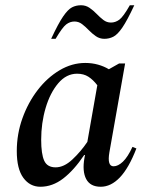

<svg xmlns="http://www.w3.org/2000/svg" viewBox="-20 -702 557 732"><path d="M134 10Q94 10 69 -24Q44 -58 44 -126Q44 -191 65.5 -251Q87 -311 123.5 -358.5Q160 -406 207 -434Q254 -462 305 -462Q331 -462 354 -455.5Q377 -449 395 -438L434 -460H457L397 -121Q388 -68 413 -68Q430 -68 448.5 -85.5Q467 -103 485 -142L500 -136Q471 -61 437 -25.5Q403 10 364 10Q324 10 308.5 -19.5Q293 -49 302 -100L304 -111H301Q262 -53 221 -21.5Q180 10 134 10ZM137 -169Q137 -115 148.5 -89.5Q160 -64 192 -64Q224 -64 256 -94Q288 -124 313 -161L351 -377Q335 -398 317 -409.5Q299 -421 274 -421Q233 -421 202 -384.5Q171 -348 154 -290.5Q137 -233 137 -169ZM175 -554Q202 -612 220.5 -639Q239 -666 254.5 -674Q270 -682 289 -682Q307 -682 321.5 -672Q336 -662 348.5 -649Q361 -636 374 -626Q387 -616 403 -616Q420 -616 435 -627Q450 -638 475 -682H492Q465 -624 446.5 -597Q428 -570 412 -562Q396 -554 378 -554Q360 -554 345.5 -564Q331 -574 318.5 -587Q306 -600 293 -610Q280 -620 264 -620Q247 -620 232.5 -609Q218 -598 192 -554Z"/></svg>

Font: Spectral Medium
Style: Italic
Weight: 500
Italic angle: -10°
Designer: Jean-Baptiste Levee
Foundry: Production Type
Version: Version 2.001